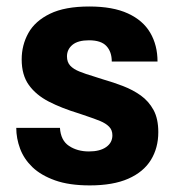

<svg xmlns="http://www.w3.org/2000/svg" viewBox="-20 -558 544 588"><path d="M222.2 -210.4Q168.9 -226.6 129.6 -246.8Q90.3 -267.1 68.4 -297.6Q46.4 -328.1 46.4 -376Q46.4 -419.9 66.9 -456.8Q87.4 -493.7 133.1 -515.9Q178.7 -538.1 253.4 -538.1Q325.7 -538.1 371.8 -516.8Q418 -495.6 440.2 -457.5Q462.4 -419.4 462.4 -369.6H322.3Q322.3 -399.4 305.9 -417Q289.6 -434.6 252.4 -434.6Q218.8 -434.6 201.9 -420.7Q185.1 -406.7 185.1 -385.3Q185.1 -367.7 195.1 -356.9Q205.1 -346.2 223.4 -338.9Q241.7 -331.5 266.6 -324.2Q273.9 -321.8 281.7 -319.3Q289.1 -316.9 296.9 -314.5Q327.6 -305.7 357.4 -294.2Q387.2 -282.7 411.4 -265.4Q435.5 -248 450.2 -221.2Q464.8 -194.3 464.8 -153.3Q464.8 -105 442.1 -68.1Q419.4 -31.2 372.8 -10.7Q326.2 9.8 254.9 9.8Q191.9 9.8 148.7 -5.6Q105.5 -21 79.3 -46.1Q53.2 -71.3 41.5 -102.8Q29.8 -134.3 29.8 -166.5H163.6Q166 -127.9 191.4 -111.1Q216.8 -94.2 252.4 -94.2Q286.1 -94.2 305.2 -107.7Q324.2 -121.1 324.2 -143.6Q324.2 -159.7 314.2 -169.9Q304.2 -180.2 286.4 -187.5Q268.6 -194.8 245.1 -202.6Q234.4 -206.1 222.2 -210.4Z"/></svg>

Font: Robert Sans Black
Style: Regular
Weight: 900
Designer: Christian Robertson (extended by Adam Twardoch)
Foundry: Google
Version: Version 12.135;April 2, 2019;FontCreator 11.5.0.2425 64-bit;